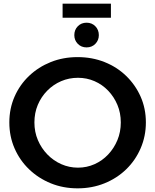

<svg xmlns="http://www.w3.org/2000/svg" viewBox="-20 -1020 849 1049"><path d="M404 -708Q483 -708 551 -681Q619 -654 669.5 -605Q720 -556 748.5 -491.5Q777 -427 777 -351Q777 -276 748.5 -210Q720 -144 669.5 -95Q619 -46 551 -18.5Q483 9 404 9Q325 9 257.5 -18.5Q190 -46 139 -95Q88 -144 59.5 -209.5Q31 -275 31 -351Q31 -427 59.5 -492Q88 -557 139 -605.5Q190 -654 257.5 -681Q325 -708 404 -708ZM406 -595Q357 -595 314 -576.5Q271 -558 238 -524.5Q205 -491 186.5 -447Q168 -403 168 -351Q168 -299 187 -254.5Q206 -210 239 -176Q272 -142 315 -123Q358 -104 406 -104Q454 -104 496.5 -123Q539 -142 571 -176Q603 -210 621.5 -254.5Q640 -299 640 -351Q640 -403 621.5 -447Q603 -491 571 -524.5Q539 -558 496.5 -576.5Q454 -595 406 -595ZM453 -896Q482 -896 501 -876.5Q520 -857 520 -828Q520 -800 501 -780.5Q482 -761 453 -761Q424 -761 405 -780.5Q386 -800 386 -828Q386 -857 405 -876.5Q424 -896 453 -896ZM322 -1000H586V-923H322Z"/></svg>

Font: Alexandria Medium
Style: Regular
Weight: 500
Designer: Mohamed Gaber
Foundry: Kief Type Foundry
Version: Version 5.100